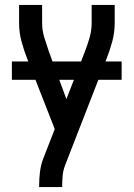

<svg xmlns="http://www.w3.org/2000/svg" viewBox="-20 -550 540 775"><path d="M138 205H231V198Q231 178 233 158Q235 138 242 119L409 -310Q423 -345 433 -382Q443 -419 443 -457V-530H350V-457Q350 -427 341.5 -397.5Q333 -368 322 -340L248 -150L178 -340Q168 -369 159 -398Q150 -427 150 -457V-530H57V-457Q57 -419 67 -382Q77 -345 91 -310L201 -29L155 89Q145 115 141.5 142.5Q138 170 138 198ZM28 -228H471V-302H28Z"/></svg>

Font: Iosevka SS08 Medium
Style: Regular
Weight: 500
Monospace: yes
Designer: Belleve Invis
Foundry: Belleve Invis
Version: Version 3.4.3; ttfautohint (v1.8.3)